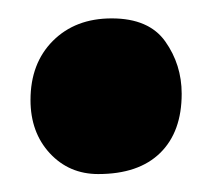

<svg xmlns="http://www.w3.org/2000/svg" viewBox="-20 -492 236 214"><path d="M89.5 -298Q57 -298 35.5 -321.2Q14 -344.5 14 -380.5Q14 -421.5 39 -446.5Q64 -471.5 104.5 -471.5Q146 -471.5 164.2 -445.8Q182.5 -420 182.5 -387.5Q182.5 -345 158.5 -321.5Q134.5 -298 89.5 -298Z"/></svg>

Font: Merriweather 24pt SemiCondensed Black
Style: Regular
Weight: 900
Width: 4
Designer: Eben Sorkin
Foundry: Eben Sorkin
Version: Version 2.100